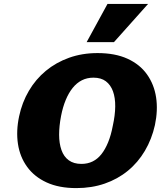

<svg xmlns="http://www.w3.org/2000/svg" viewBox="-20 -947 843 984"><path d="M371 17Q282 17 219 -12Q156 -41 119 -92Q82 -143 72 -209.5Q62 -276 78 -351Q93 -422 128 -481.5Q163 -541 215 -584Q267 -627 334 -651Q401 -675 480 -675Q570 -675 633.5 -646Q697 -617 733.5 -565.5Q770 -514 780 -448Q790 -382 774 -306Q758 -234 722.5 -174Q687 -114 635 -71.5Q583 -29 516.5 -6Q450 17 371 17ZM397 -107Q429 -107 454.5 -119.5Q480 -132 499.5 -156.5Q519 -181 534 -217.5Q549 -254 558 -302Q570 -356 570.5 -401Q571 -446 559 -479Q547 -512 522.5 -530.5Q498 -549 459 -549Q426 -549 399.5 -535.5Q373 -522 352.5 -496.5Q332 -471 317 -435Q302 -399 293 -353Q283 -301 283 -256.5Q283 -212 295 -178Q307 -144 332.5 -125.5Q358 -107 397 -107ZM424 -731 531 -927H739L564 -731Z"/></svg>

Font: Ysabeau Infant Black
Style: Italic
Weight: 900
Italic angle: -12°
Designer: Christian Thalmann (Catharsis Fonts)
Version: Version 2.001;gftools[0.9.30]; featfreeze: ss01,ss02,lnum